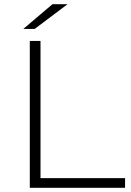

<svg xmlns="http://www.w3.org/2000/svg" viewBox="-20 -895 625 915"><path d="M122 0V-700H173V-46H576V0ZM91 -757 230 -875H302L145 -757Z"/></svg>

Font: MOST Montserrat Light
Style: Regular
Weight: 300
Designer: Julieta Ulanovsky
Foundry: Julieta Ulanovsky
Version: Version 8.000;March 11, 2024;FontCreator 15.0.0.2926 64-bit